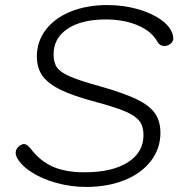

<svg xmlns="http://www.w3.org/2000/svg" viewBox="-20 -730 725 760"><path d="M45 -111Q42 -119 42 -125Q42 -142 59 -154Q68 -160 75 -160Q86 -160 101 -142Q139 -92 189.5 -70Q240 -48 315 -48Q424 -48 486 -87.5Q548 -127 548 -195Q548 -229 532.5 -250Q517 -271 478 -288Q439 -305 361 -326Q270 -350 220 -374.5Q170 -399 148 -430Q126 -461 126 -507Q126 -566 161.5 -612.5Q197 -659 260.5 -684.5Q324 -710 405 -710Q467 -710 523 -694.5Q579 -679 617 -652Q655 -625 664 -592Q666 -582 666 -579Q666 -561 646 -551Q639 -548 631 -548Q613 -548 604 -563Q582 -605 527 -629Q472 -653 398 -653Q303 -653 247.5 -616Q192 -579 192 -515Q192 -482 205.5 -463Q219 -444 256.5 -427.5Q294 -411 374 -389Q469 -362 520 -337.5Q571 -313 593 -282Q615 -251 615 -204Q615 -142 577.5 -93Q540 -44 473 -17Q406 10 321 10Q260 10 201.5 -6.5Q143 -23 101 -51Q59 -79 45 -111Z"/></svg>

Font: Kodchasan Light
Style: Italic
Weight: 300
Italic angle: -10°
Version: Version 1.000; ttfautohint (v1.6)